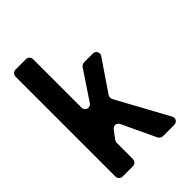

<svg xmlns="http://www.w3.org/2000/svg" viewBox="-198 -757 846 846"><g transform="rotate(-45 225.0 -333.5)"><path d="M57 0H122C134 0 144 -10 144 -22V-124C144 -127 147 -136 149 -138L177 -175C188 -189 207 -186 214 -170L288 -13C291 -6 301 0 308 0H379C397 0 407 -17 398 -33L266 -275C263 -281 264 -293 268 -298L366 -442C376 -457 366 -476 347 -476H293C287 -476 277 -471 274 -466L184 -331C172 -312 144 -321 144 -343V-645C144 -657 134 -667 122 -667H57C45 -667 35 -657 35 -645V-22C35 -10 45 0 57 0Z"/></g></svg>

Font: DIN Rundschrift
Style: Mittel
Weight: 400
Version: Version 1.027